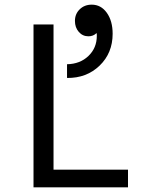

<svg xmlns="http://www.w3.org/2000/svg" viewBox="-20 -805 640 825"><path d="M530 0H124V-700H210V-76H530ZM268 -470V-529Q324 -530 360 -564.5Q396 -599 396 -651Q396 -659 395 -663Q381 -649 360 -649Q335 -649 318.5 -668Q302 -687 302 -715Q302 -745 322.5 -765Q343 -785 374 -785Q414 -785 439 -750Q464 -715 464 -660Q464 -577 408 -523Q352 -469 268 -470Z"/></svg>

Font: CommitMono
Style: 450Regular
Weight: 450
Designer: Eigil Nikolajsen
Foundry: Eigil Nikolajsen
Version: Version 1.002